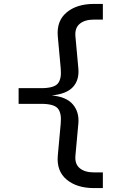

<svg xmlns="http://www.w3.org/2000/svg" viewBox="-20 -850 640 980"><path d="M460 110Q372 110 320 66.5Q268 23 275 -56L290 -220Q295 -273 275 -296.5Q255 -320 190 -320H75V-400H190Q255 -400 275 -423.5Q295 -447 290 -500L275 -664Q268 -743 320 -786.5Q372 -830 460 -830H505V-750H460Q413 -750 387 -728.5Q361 -707 365 -664L380 -500Q385 -441 352 -405.5Q319 -370 244 -363Q319 -356 352 -317Q385 -278 380 -220L365 -56Q361 -13 387 8.5Q413 30 460 30H505V110Z"/></svg>

Font: JetBrainsMono NFM
Style: Regular
Weight: 400
Monospace: yes
Designer: Philipp Nurullin, Konstantin Bulenkov
Foundry: JetBrains
Version: Version 2.304; ttfautohint (v1.8.4.7-5d5b);Nerd Fonts 3.3.0